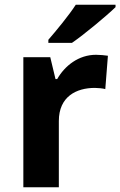

<svg xmlns="http://www.w3.org/2000/svg" viewBox="-20 -837 505 806"><path d="M465 -807V-817H298C269 -772 215 -707 183 -670V-657H282C333 -692 427 -770 465 -807ZM383 -607C310 -607 252 -561 220 -505H213L191 -597H78V-51H227V-329C227 -432 301 -468 378 -468C391 -468 412 -466 422 -463L433 -603C421 -605 398 -607 383 -607Z"/></svg>

Font: Noto Sans Tamil UI
Style: Bold
Weight: 700
Designer: Jelle Bosma - Monotype Design Team
Foundry: Monotype Imaging Inc.
Version: Version 2.004